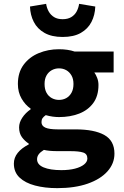

<svg xmlns="http://www.w3.org/2000/svg" viewBox="-20 -763 640 994"><path d="M276.5 211Q212 211 161.3 197.5Q110.6 184.1 81.2 156.2Q51.8 128.4 51.8 83.9Q51.8 53.5 71.6 28.6Q91.4 3.7 128.9 -15.4V-19.4Q108.5 -32.6 93.7 -52.6Q78.9 -72.7 78.9 -103.7Q78.9 -128.9 95.4 -153.7Q111.8 -178.6 138.4 -196.9V-200.9Q111.2 -219.2 91.9 -252.2Q72.6 -285.3 72.6 -328.3Q72.6 -387.8 102.3 -427.9Q132.1 -468 180.6 -488Q229.2 -508.1 285.2 -508.1Q331.3 -508.1 366.6 -496.1H568.3V-388H468.3Q476.6 -376.7 483.2 -359.4Q489.8 -342.1 489.8 -323.2Q489.8 -266.1 462.7 -229.3Q435.5 -192.6 389.4 -174.7Q343.3 -156.9 285.2 -156.9Q270.6 -156.9 253 -159.2Q235.5 -161.6 216.9 -166.9Q205.4 -158.8 200.1 -151Q194.8 -143.1 194.8 -130.4Q194.8 -111.1 215.2 -102.1Q235.5 -93.2 279.2 -93.2H370.9Q468.5 -93.2 520.5 -63.9Q572.5 -34.7 572.5 32.4Q572.5 83.8 536.2 124.3Q500 164.7 433.7 187.9Q367.5 211 276.5 211ZM285.2 -245.8Q306.1 -245.8 323 -255.1Q339.8 -264.4 350.1 -282.8Q360.4 -301.3 360.4 -328.3Q360.4 -354.4 350.1 -372.3Q339.8 -390.2 323 -399.7Q306.1 -409.1 285.2 -409.1Q265.3 -409.1 248.1 -399.7Q230.9 -390.2 220.8 -372.3Q210.7 -354.4 210.7 -328.3Q210.7 -301.3 220.8 -282.8Q230.9 -264.4 248.1 -255.1Q265.3 -245.8 285.2 -245.8ZM297.7 117.8Q338.1 117.8 368.3 110Q398.4 102.1 415.4 88.4Q432.3 74.7 432.3 57.6Q432.3 33.4 410.2 26.5Q388.2 19.5 345.1 19.5H282.6Q255.8 19.5 238.4 17.9Q221 16.3 207.2 13Q188.3 24.8 180.1 36.3Q171.9 47.7 171.9 61.5Q171.9 89.4 205.9 103.6Q239.9 117.8 297.7 117.8ZM304.2 -571.6Q247.5 -571.6 210.4 -592.7Q173.3 -613.7 155 -649.4Q136.7 -685 135.2 -729.2L218.8 -743.1Q222 -721.5 232.3 -703.3Q242.6 -685.1 260.3 -674.3Q277.9 -663.6 304.2 -663.6Q330.7 -663.6 348.7 -674.3Q366.7 -685.1 376.6 -703.3Q386.4 -721.5 389.6 -743.1L473.3 -729.2Q471.8 -685 453.5 -649.4Q435.2 -613.7 398.5 -592.7Q361.8 -571.6 304.2 -571.6Z"/></svg>

Font: Source Code Pro ExtraLight
Style: Regular
Weight: 200
Monospace: yes
Designer: Paul D. Hunt, Teo Tuominen
Foundry: Adobe
Version: Version 1.026;hotconv 1.1.0;makeotfexe 2.6.0